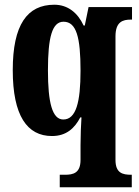

<svg xmlns="http://www.w3.org/2000/svg" viewBox="-20 -566 588 813"><path d="M233 227H538V174H536C499 174 469 167 469 111V-412C469 -474 500 -483 534 -483H539V-536H355L339 -458H334C309 -512 267 -546 210 -546C95 -546 34 -461 34 -269C34 -76 95 10 200 10C261 10 296 -23 320 -69H325C323 -40 321 9 321 48V111C321 167 290 174 255 174H233ZM248 -60C201 -60 183 -132 183 -268C183 -409 201 -474 249 -474C304 -474 321 -407 321 -267C321 -133 302 -60 248 -60Z"/></svg>

Font: Noto Serif Georgian ExtraCondensed ExtraBold
Style: Regular
Weight: 800
Width: 2
Designer: Monotype Design Team, Akaki Razmadze
Foundry: Google LLC
Version: Version 2.003